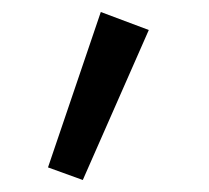

<svg xmlns="http://www.w3.org/2000/svg" viewBox="-20 -130 348 320"><path d="M148 -110 60 149 118 170 228 -80Z"/></svg>

Font: Jost-400-Book
Style: Regular
Weight: 400
Version: Version 3.200; ttfautohint (v0.97) -l 8 -r 50 -G 200 -x 14 -